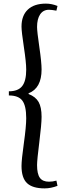

<svg xmlns="http://www.w3.org/2000/svg" viewBox="-20 -848 367 1062"><path d="M292 151 298 180Q261 194 227 194Q160 194 129.5 165Q99 136 99 70Q99 36 112 -56Q125 -148 125 -194Q125 -263 103.5 -291.5Q82 -320 29 -320V-343Q80 -343 102.5 -371.5Q125 -400 125 -463Q125 -503 112 -588Q99 -673 99 -701Q99 -762 134 -795Q169 -828 234 -828Q266 -828 298 -815L292 -789Q265 -794 251 -794Q219 -794 202 -768.5Q185 -743 185 -699Q185 -674 197.5 -588.5Q210 -503 210 -464Q210 -360 138 -332V-328Q177 -313 193.5 -284Q210 -255 210 -202Q210 -161 197.5 -62Q185 37 185 65Q185 114 200.5 135.5Q216 157 251 157Q272 157 292 151Z"/></svg>

Font: Libre Caslon Text
Style: Regular
Weight: 400
Designer: Pablo Impallari, Rodrigo Fuenzalida
Foundry: Pablo Impallari, Rodrigo Fuenzalida
Version: Version 1.002